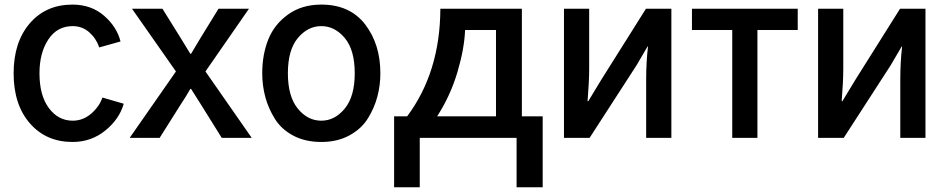

<svg xmlns="http://www.w3.org/2000/svg" viewBox="-20 -588 4038 819"><path d="M38.1 -275.4Q38.1 -408.2 106.9 -488.3Q175.8 -568.4 289.1 -568.4Q369.1 -568.4 423.8 -521Q478.5 -473.6 494.1 -411.1L403.3 -385.7Q390.6 -423.8 360.8 -450.2Q331.1 -476.6 290 -476.6Q223.6 -476.6 186 -419.4Q148.4 -362.3 148.4 -275.4Q148.4 -180.7 188.5 -127Q228.5 -73.2 290 -73.2Q334 -73.2 368.7 -103Q403.3 -132.8 417 -171.9L507.8 -145.5Q489.3 -80.1 429.2 -31.2Q369.1 17.6 289.1 17.6Q176.8 17.6 107.4 -62Q38.1 -141.6 38.1 -275.4Z M533.2 0 730.5 -283.2 543 -550.8H672.9L752 -423.8Q758.8 -412.1 772.5 -390.1Q786.1 -368.2 792 -358.4H794.9Q799.8 -367.2 834 -423.8L912.1 -550.8H1042L856.4 -283.2L1053.7 0H925.8L836.9 -142.6Q816.4 -174.8 794.9 -209H792Q771.5 -172.9 751 -142.6L661.1 0Z M1208 -275.4Q1208 -176.8 1250 -125Q1292 -73.2 1350.6 -73.2Q1408.2 -73.2 1450.7 -125Q1493.2 -176.8 1493.2 -275.4Q1493.2 -375 1450.7 -425.8Q1408.2 -476.6 1350.6 -476.6Q1293 -476.6 1250.5 -425.8Q1208 -375 1208 -275.4ZM1098.6 -275.4Q1098.6 -355.5 1124.5 -419.9Q1150.4 -484.4 1209 -526.4Q1267.6 -568.4 1350.6 -568.4Q1472.7 -568.4 1537.6 -483.9Q1602.5 -399.4 1602.5 -275.4Q1602.5 -224.6 1589.8 -176.3Q1577.1 -127.9 1549.3 -83Q1521.5 -38.1 1470.2 -10.3Q1418.9 17.6 1350.6 17.6Q1282.2 17.6 1231.4 -9.3Q1180.7 -36.1 1152.8 -80.6Q1125 -125 1111.8 -173.8Q1098.6 -222.7 1098.6 -275.4Z M1661.1 -91.8H1716.8Q1857.4 -280.3 1858.4 -550.8H2206.1V-91.8H2294.9V210.9H2183.6V0H1770.5V210.9H1661.1ZM1844.7 -91.8H2095.7V-460H1963.9Q1960.9 -380.9 1931.2 -280.3Q1901.4 -179.7 1844.7 -91.8Z M2385.7 0V-550.8H2493.2V-295.9Q2493.2 -240.2 2486.3 -156.2H2489.3L2544.9 -248L2735.4 -550.8H2843.8V0H2736.3V-247.1Q2736.3 -324.2 2744.1 -389.6H2742.2L2695.3 -309.6L2495.1 0Z M2931.6 -460V-550.8H3382.8V-460H3210.9V0H3103.5V-460Z M3469.7 0V-550.8H3577.1V-295.9Q3577.1 -240.2 3570.3 -156.2H3573.2L3628.9 -248L3819.3 -550.8H3927.7V0H3820.3V-247.1Q3820.3 -324.2 3828.1 -389.6H3826.2L3779.3 -309.6L3579.1 0Z"/></svg>

Font: Gothic A1 SemiBold
Style: Regular
Weight: 600
Version: Version 2.50